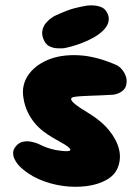

<svg xmlns="http://www.w3.org/2000/svg" viewBox="-20 -712 536 737"><path d="M208 -134Q250 -128 250 -137Q250 -146 215 -165Q199 -174 181 -184.5Q163 -195 145.5 -208.5Q128 -222 113 -240Q98 -258 86.5 -281.5Q75 -305 70 -336Q62 -383 86.5 -421Q111 -459 161 -481Q211 -503 280 -500Q349 -497 430 -461Q430 -461 436.5 -456.5Q443 -452 450.5 -442.5Q458 -433 463 -419.5Q468 -406 465 -388Q462 -374 453.5 -366Q445 -358 435 -354Q425 -350 417.5 -349Q410 -348 410 -348Q410 -348 406 -348Q402 -348 395 -347.5Q388 -347 377.5 -346.5Q367 -346 354.5 -345.5Q342 -345 327 -344.5Q312 -344 295 -343Q276 -342 264.5 -340Q253 -338 253 -331.5Q253 -325 268 -312.5Q283 -300 318 -279Q368 -249 398 -212.5Q428 -176 437 -138.5Q446 -101 431 -66Q419 -38 387 -20.5Q355 -3 311.5 2.5Q268 8 220.5 1.5Q173 -5 128.5 -24.5Q84 -44 52 -77Q52 -77 46.5 -84Q41 -91 35.5 -102Q30 -113 30.5 -126.5Q31 -140 43 -153Q54 -165 68.5 -168Q83 -171 97 -168.5Q111 -166 120 -162.5Q129 -159 129 -159Q129 -159 135 -156Q141 -153 152 -148.5Q163 -144 177.5 -140Q192 -136 208 -134ZM226 -527Q226 -527 217 -526.5Q208 -526 195.5 -527Q183 -528 170.5 -534Q158 -540 151 -553Q139 -576 142.5 -594Q146 -612 157 -624.5Q168 -637 178 -643.5Q188 -650 188 -650Q237 -673 264.5 -680Q292 -687 311 -690Q311 -690 320 -691Q329 -692 342 -691Q355 -690 368 -685Q381 -680 389 -667Q398 -652 397.5 -639Q397 -626 392 -616.5Q387 -607 382 -601.5Q377 -596 377 -596Q361 -580 339.5 -568Q318 -556 296 -547.5Q274 -539 255.5 -534Q237 -529 226 -527Z"/></svg>

Font: Sour Gummy Black
Style: Regular
Weight: 900
Designer: Stefie Justprince
Foundry: Eifetstype
Version: Version 1.000